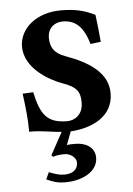

<svg xmlns="http://www.w3.org/2000/svg" viewBox="-49 -482 499 718"><g transform="rotate(-5 200.5 -123.0)"><path d="M37 -146C44 -94 49 -50 49 -2C76 -3 101 1 126 4C140 6 155 8 170 9L124 93L130 99C146 94 156 93 175 93C194 93 217 109 217 128C217 155 197 169 167 169C147 169 136 165 109 155L97 181C122 192 137 198 169 198C230 198 290 169 290 116C290 78 257 58 217 58C208 58 193 58 185 60L204 10C279 6 365 -29 365 -119C365 -197 294 -241 208 -272C167 -287 153 -310 153 -345C153 -385 182 -402 209 -402C254 -402 286 -379 306 -309L345 -314C342 -350 338 -386 334 -416C295 -435 261 -444 206 -444C115 -444 50 -390 50 -321C50 -241 138 -190 188 -172C243 -153 254 -133 254 -94C254 -48 222 -29 195 -29C120 -29 95 -62 77 -148Z"/></g></svg>

Font: Libertinus Serif Semibold
Style: Regular
Weight: 600
Designer: Philipp H. Poll, Khaled Hosny
Foundry: Caleb Maclennan
Version: Version 7.050;RELEASE